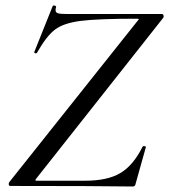

<svg xmlns="http://www.w3.org/2000/svg" viewBox="-20 -676 615 698"><path d="M509 -144Q511 -142 510 -140L473 -8Q473 -5 470.5 -1.5Q468 2 464 2Q327 0 17 0Q13 0 12 -4.5Q11 -9 13 -13L480 -600Q485 -605 484.5 -606.5Q484 -608 478 -608Q335 -608 273 -600Q211 -592 180 -568.5Q149 -545 115 -485Q113 -481 108 -482.5Q103 -484 105 -488L172 -655Q173 -656 176 -656Q179 -656 182 -654.5Q185 -653 184 -651Q182 -646 182 -639Q182 -630 191.5 -627.5Q201 -625 229 -625H569Q573 -625 574.5 -620Q576 -615 574 -612L112 -27Q108 -22 108.5 -20.5Q109 -19 114 -19H290Q370 -19 417 -46.5Q464 -74 498 -142Q500 -145 503 -145Q506 -145 509 -144Z"/></svg>

Font: CormorantInfant-MediumItalic
Style: Italic
Weight: 500
Italic angle: -10°
Designer: Christian Thalmann (Catharsis Fonts)
Foundry: Catharsis Fonts
Version: Version 3.303